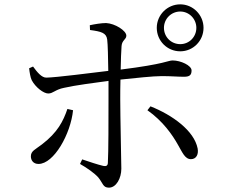

<svg xmlns="http://www.w3.org/2000/svg" viewBox="-20 -832 1040 883"><path d="M809 -779C850 -779 883 -745 883 -704C883 -662 850 -629 809 -629C767 -629 734 -662 734 -704C734 -745 767 -779 809 -779ZM809 -596C868 -596 916 -644 916 -704C916 -763 868 -812 809 -812C749 -812 701 -763 701 -704C701 -644 749 -596 809 -596ZM290 -331C271 -275 245 -223 173 -168C142 -144 122 -138 122 -113C122 -94 134 -78 157 -78C228 -78 305 -216 316 -325ZM394 -694C446 -687 469 -681 473 -650C476 -627 477 -567 478 -506C403 -497 240 -476 194 -475C172 -474 151 -500 132 -526L114 -518C116 -499 120 -475 126 -463C143 -431 180 -402 202 -402C224 -402 234 -420 274 -428C326 -440 414 -451 479 -460C479 -427 479 -397 479 -376C479 -291 479 -128 476 -82C475 -68 466 -67 455 -69C429 -75 391 -88 358 -99L348 -78C380 -60 414 -36 432 -16C454 11 453 31 481 31C515 31 538 -13 538 -56C538 -83 533 -300 533 -375C533 -400 533 -433 534 -466C601 -473 684 -482 724 -482C768 -482 796 -479 826 -479C851 -479 861 -486 861 -508C861 -531 811 -554 774 -554C752 -554 742 -538 535 -512C536 -556 537 -596 539 -620C541 -648 561 -650 561 -668C561 -691 509 -724 468 -726C447 -726 416 -721 393 -716ZM658 -325C729 -275 773 -212 799 -165C818 -133 830 -100 858 -100C882 -100 894 -121 889 -149C873 -231 773 -303 672 -343Z"/></svg>

Font: Source Han Serif AKR9
Style: Regular
Weight: 400
Designer: Ryoko NISHIZUKA 西塚涼子 (kana & ideographs); Frank Grießhammer (Latin, Greek & Cyrillic); Sandoll Communications 산돌커뮤니케이션, 
Foundry: Adobe Systems Incorporated
Version: Version 1.005;hotconv 1.0.107;makeotfexe 2.5.65593